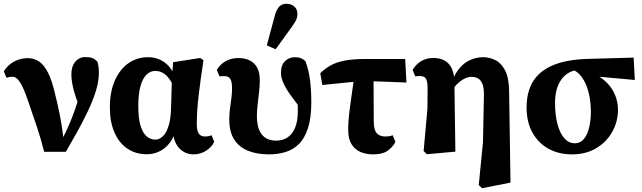

<svg xmlns="http://www.w3.org/2000/svg" viewBox="-20 -801 3396 1015"><path d="M213.6 1.5Q196.6 -65.6 176 -127.3Q155.5 -189.1 133.5 -252.8Q115.7 -307.2 101 -338.1Q86.2 -369 73.3 -382.1Q60.4 -395.2 46.5 -395.2Q36.5 -395.2 29.4 -393.8Q22.2 -392.5 14.5 -389.8L0 -424Q17 -449.8 37.8 -464.9Q58.7 -480.1 81.8 -486.8Q105 -493.6 127.5 -493.6Q159.7 -493.6 186.1 -476.1Q212.5 -458.5 234.2 -416.2Q255.8 -373.9 272.2 -299.9Q283.8 -253.7 292.3 -212.2Q300.8 -170.6 307.2 -130.1Q313.6 -89.7 317.4 -44.8H297.2L305.3 -59.2Q321.6 -88.9 336.7 -122.3Q351.7 -155.7 365.6 -192.2Q379.6 -228.6 391.7 -268.4Q403.7 -308.1 413.8 -350.5L416.5 -194Q394.2 -246.8 381.2 -286.2Q368.1 -325.6 362.7 -355.2Q357.3 -384.8 357.3 -407.3Q357.3 -450.5 378.1 -474.9Q398.8 -499.3 430.6 -499.3Q455.5 -499.3 469 -493.7Q482.5 -488.1 494.9 -475.3Q499 -460.2 500.9 -447.2Q502.7 -434.1 502.7 -414.3Q502.7 -371.2 486.9 -320.3Q471.1 -269.4 445.2 -214.7Q419.3 -159.9 388.7 -105Q358.2 -50.1 328.1 1.5Z M755 14.4Q697.8 14.4 654 -14.9Q610.3 -44.1 585.5 -99.8Q560.8 -155.5 560.8 -233.4Q560.8 -316.2 587.4 -375.9Q614 -435.5 659.4 -467.1Q704.8 -498.6 762.4 -498.6Q803.4 -498.6 834.9 -481Q866.3 -463.4 886.7 -432.1Q907.1 -400.8 913.3 -359.1H920.6L901.4 -332.4Q889.3 -365.1 873.7 -385.7Q858 -406.3 839.7 -416.2Q821.5 -426.1 800.2 -426.1Q775.2 -426.1 754.7 -406.6Q734.3 -387.1 722.7 -345.9Q711.1 -304.6 711.1 -240.5Q711.1 -175.9 722.8 -136.9Q734.6 -97.9 755.1 -80.4Q775.6 -62.9 800.9 -62.9Q821.7 -62.9 839.9 -79.6Q858.1 -96.2 870.5 -133.1Q882.9 -169.9 884.2 -228.4L889.1 -394.1L895.3 -472.2L1038.5 -494.5L1055.6 -483.1Q1048.3 -434 1041.8 -387.6Q1035.3 -341.3 1030.3 -298.7Q1025.3 -256.1 1022.8 -217.4Q1020.3 -178.7 1020.3 -144.7Q1020.3 -111.8 1030.5 -95.6Q1040.6 -79.4 1062.9 -79.4Q1073.6 -79.4 1082.5 -81.2Q1091.4 -82.9 1098.5 -86.2L1112.5 -51.3Q1099.8 -24.1 1070 -4.5Q1040.2 15.1 1002.2 15.1Q976.2 15.1 953 2.6Q929.8 -9.9 914.3 -34.9Q898.8 -60 895.8 -96.4L904.2 -96.1Q889.7 -57.5 866.5 -33.2Q843.4 -8.8 815.1 2.8Q786.9 14.4 755 14.4Z M1401.5 15.1Q1340.5 15.1 1293 -3.3Q1245.4 -21.8 1218.7 -62.4Q1192.1 -103 1192.1 -169.3Q1192.1 -199.9 1195.8 -227.3Q1199.6 -254.8 1203.2 -281.5Q1206.7 -308.3 1206.7 -335.5Q1206.7 -370.6 1197 -384.6Q1187.3 -398.6 1165.6 -398.6Q1160.1 -398.6 1152.8 -398.3Q1145.4 -398 1140.2 -397.4L1126.1 -431Q1141.5 -459.2 1171.4 -476.7Q1201.4 -494.2 1240.3 -494.2Q1275.1 -494.2 1300.6 -481.3Q1326.1 -468.5 1339.7 -442.9Q1353.3 -417.3 1353.3 -378.2Q1353.3 -348.1 1349.7 -314.9Q1346.1 -281.6 1342.1 -249.3Q1338 -216.9 1338 -189.5Q1338 -122.5 1364 -90Q1390 -57.6 1439.8 -57.6Q1473.7 -57.6 1499.5 -74.1Q1525.3 -90.7 1539.9 -125.6Q1554.5 -160.6 1554.5 -214.4Q1554.5 -243.7 1553 -267Q1551.5 -290.2 1548.1 -316.1L1580.9 -310.5V-211.6Q1549.2 -253.2 1522.8 -288.8Q1496.4 -324.4 1480.9 -356Q1465.3 -387.6 1465.3 -415.3Q1465.3 -456.9 1486.7 -477.7Q1508 -498.6 1538.5 -498.6Q1558.3 -498.6 1570.9 -493.3Q1583.4 -488.1 1594.7 -477.5Q1612.5 -429.6 1619.1 -376.3Q1625.7 -323.1 1625.7 -260.1Q1625.7 -177.9 1608.3 -124Q1590.9 -70.2 1560.4 -39.9Q1529.9 -9.6 1489.1 2.7Q1448.2 15.1 1401.5 15.1ZM1390.5 -561 1431.6 -714Q1441.8 -751.8 1456.6 -766.5Q1471.4 -781.2 1494.3 -781.2Q1518.7 -781.2 1535.5 -766.8Q1552.3 -752.4 1552.3 -726.9Q1552.3 -707.5 1543.4 -691.1Q1534.5 -674.8 1516.9 -650.8L1437.1 -540.6Z M1683.9 -351.7 1673.1 -414.2Q1698.7 -438.8 1727.9 -455.2Q1757.1 -471.7 1801.1 -480.4Q1845.1 -489.2 1912.7 -489.2H2121.9L2128.7 -364.8L1898.7 -373.3ZM1953 15.1Q1915.4 15.1 1885.5 2.3Q1855.6 -10.5 1838.2 -39Q1820.8 -67.6 1820.8 -114.2Q1820.8 -139.8 1822.8 -166.7Q1824.8 -193.6 1829 -225.9Q1833.2 -258.3 1839.2 -300.5Q1845.2 -342.8 1853.4 -399.6H1954.7L1955.9 -157.7Q1956.2 -112.7 1972.4 -96Q1988.6 -79.4 2017.6 -79.4Q2029 -79.4 2038.9 -81.2Q2048.7 -82.9 2055.9 -86.2L2070.3 -50.6Q2055.1 -21.5 2027.9 -3.2Q2000.7 15.1 1953 15.1Z M2219.5 -2.8 2239.6 -225.6 2240.5 -333.9Q2240.5 -368.9 2232.3 -383.9Q2224.1 -398.9 2201.3 -398.9Q2195.6 -398.9 2188.2 -398.6Q2180.8 -398.3 2175.1 -397.7L2161.3 -432Q2179.8 -462.3 2207.4 -478.4Q2235 -494.5 2270.7 -494.5Q2306 -494.5 2330.9 -480.6Q2355.8 -466.6 2369 -437.5Q2382.3 -408.5 2382.3 -360.9V-358.2L2387.3 0.7L2236.6 14.2ZM2511 177.2 2533.2 -49.2 2538.2 -294.1Q2539.2 -335.5 2530.3 -357.2Q2521.5 -378.8 2506.3 -386.8Q2491.2 -394.8 2472.8 -394.8Q2457.6 -394.8 2440.9 -387.8Q2424.2 -380.8 2408 -367.1Q2391.7 -353.4 2376.6 -334.3L2360.8 -345.1H2362.8Q2376.7 -398.9 2402.6 -432.5Q2428.5 -466.1 2462.4 -482.4Q2496.4 -498.6 2533.6 -498.6Q2567.3 -498.6 2598.3 -483.5Q2629.2 -468.5 2649.8 -429.7Q2670.4 -391 2671.4 -319.4L2678.7 164.2L2528.1 194.2Z M3002.5 15.1Q2934.8 15.1 2880.7 -14.2Q2826.6 -43.6 2795.2 -99.2Q2763.8 -154.8 2763.8 -232.9Q2763.8 -314.4 2797.7 -370.2Q2831.7 -426.1 2903.6 -456.3Q2975.6 -486.6 3088.4 -489.7L3329.8 -496.5L3335.9 -378.2L3089.9 -400.6L3034.7 -431.7Q2998.1 -427.5 2970.9 -405.7Q2943.8 -383.8 2928.9 -346.2Q2914.1 -308.5 2914.1 -257Q2914.1 -192.9 2927 -144.7Q2939.9 -96.5 2963.3 -70.1Q2986.7 -43.6 3018.9 -43.6Q3047.6 -43.6 3066.3 -65.8Q3085 -88 3094.3 -126.3Q3103.7 -164.6 3103.7 -212.3Q3103.7 -247.9 3097.8 -282.8Q3092 -317.7 3080 -348.1Q3068.1 -378.5 3049.8 -400.8Q3031.6 -423.1 3006.5 -433.2L3022 -438.9Q3076.3 -432 3118.2 -412.2Q3160 -392.3 3188.6 -363.3Q3217.1 -334.3 3232 -297.8Q3246.9 -261.3 3246.9 -220.9Q3246.9 -158.3 3216.9 -104.5Q3187 -50.7 3132.4 -17.8Q3077.8 15.1 3002.5 15.1Z"/></svg>

Font: Source Serif 4 Variable
Style: Regular
Weight: 400
Designer: Frank Grießhammer
Foundry: Adobe
Version: Version 4.005;hotconv 1.1.0;makeotfexe 2.6.0